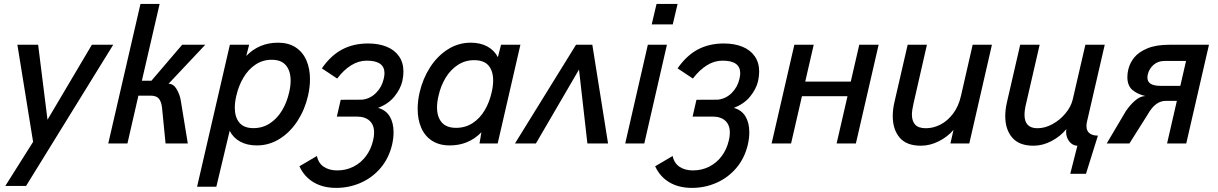

<svg xmlns="http://www.w3.org/2000/svg" viewBox="-20 -709 6019 949"><path d="M6.3 210 143.6 -7.8 65.9 -487.8H168.5L214.8 -117.2L434.1 -487.8H539.6L108.9 210Z M674.3 -689.5H769L681.2 -310.1H728.5L880.4 -487.8H994.6L813 -294.9Q837.4 -294.9 852.8 -269Q868.2 -243.2 873.5 -212.9L908.2 0H798.3L780.8 -177.7Q776.9 -208.5 764.4 -222.4Q752 -236.3 723.6 -236.3H664.1L609.9 0H515.1Z M1116.2 -487.8H1211.4L1197.3 -432.6Q1260.7 -498 1354.5 -498Q1405.8 -498 1441.2 -474.9Q1476.6 -451.7 1494.4 -410.9Q1512.2 -370.1 1512.2 -317.4Q1512.2 -278.8 1502.4 -235.4Q1486.8 -167.5 1450.7 -111.6Q1414.6 -55.7 1362.5 -22.9Q1310.5 9.8 1249.5 9.8Q1201.2 9.8 1166.7 -9.3Q1132.3 -28.3 1115.2 -62.5L1049.3 213.9H954.1ZM1409.2 -252.4Q1416.5 -283.2 1416.5 -310.5Q1416.5 -357.9 1393.6 -385.7Q1370.6 -413.6 1322.8 -413.6Q1278.3 -413.6 1242.7 -389.6Q1207 -365.7 1183.1 -325.2Q1159.2 -284.7 1147.9 -234.9Q1140.6 -204.1 1140.6 -176.3Q1140.6 -129.9 1163.1 -102.8Q1185.5 -75.7 1232.9 -75.7Q1277.8 -75.7 1313.7 -99.1Q1349.6 -122.6 1373.8 -162.6Q1397.9 -202.6 1409.2 -252.4Z M1460 112.8 1546.4 62Q1553.7 97.7 1580.6 115.5Q1607.4 133.3 1646.5 133.3Q1689.9 133.3 1726.6 115Q1763.2 96.7 1788.6 63Q1814 29.3 1824.2 -15.6Q1829.1 -35.2 1829.1 -53.7Q1829.1 -91.8 1806.6 -112.3Q1784.2 -132.8 1743.2 -132.8H1645L1664.1 -215.8L1769.5 -216.3Q1809.6 -220.7 1838.4 -249.5Q1867.2 -278.3 1876.5 -318.8Q1880.4 -335.4 1880.4 -347.2Q1880.4 -409.2 1793 -409.2Q1752.4 -409.2 1715.6 -386.2Q1678.7 -363.3 1646.5 -320.8L1570.8 -371.1Q1615.7 -435.5 1671.6 -464.8Q1727.5 -494.1 1799.8 -494.1Q1851.1 -494.1 1890.6 -478.3Q1930.2 -462.4 1952.1 -430.9Q1974.1 -399.4 1974.1 -355Q1974.1 -332.5 1968.3 -306.6Q1959 -268.6 1929.4 -231.9Q1899.9 -195.3 1848.6 -175.8Q1887.7 -165 1906.5 -133.3Q1925.3 -101.6 1925.3 -55.7Q1925.3 -25.9 1918 5.9Q1902.3 72.8 1861.3 121.1Q1820.3 169.4 1762.9 194.6Q1705.6 219.7 1641.6 219.7Q1576.2 219.7 1529.5 191.7Q1482.9 163.6 1460 112.8Z M2552.2 -487.8 2439.9 0H2350.1L2359.4 -55.2Q2295.9 9.8 2203.1 9.8Q2151.4 9.8 2115.7 -13.2Q2080.1 -36.1 2062.3 -76.9Q2044.4 -117.7 2044.4 -170.4Q2044.4 -211.9 2054.2 -252.9Q2069.8 -320.3 2105.7 -376.2Q2141.6 -432.1 2193.6 -465.1Q2245.6 -498 2306.6 -498Q2354.5 -498 2388.9 -479.2Q2423.3 -460.4 2440.9 -426.3L2456.5 -487.8ZM2417.5 -311.5Q2417.5 -357.9 2394.8 -384.8Q2372.1 -411.6 2323.7 -411.6Q2278.8 -411.6 2242.7 -387.9Q2206.5 -364.3 2182.4 -324.2Q2158.2 -284.2 2147.5 -235.4Q2140.1 -204.6 2140.1 -177.7Q2140.1 -131.3 2163.3 -104.2Q2186.5 -77.1 2234.4 -77.1Q2279.8 -77.1 2315.7 -100.3Q2351.6 -123.5 2375.2 -163.1Q2398.9 -202.6 2410.2 -252.9Q2417.5 -283.7 2417.5 -311.5Z M2525.4 0 2827.1 -487.8H2907.7L2985.4 0H2883.3L2841.8 -365.2L2628.9 0Z M3201.2 -588.4 3225.1 -689.5H3329.1L3305.2 -588.4ZM3070.3 0 3182.1 -487.8H3276.4L3164.6 0Z M3218.3 112.8 3304.7 62Q3312 97.7 3338.9 115.5Q3365.7 133.3 3404.8 133.3Q3448.2 133.3 3484.9 115Q3521.5 96.7 3546.9 63Q3572.3 29.3 3582.5 -15.6Q3587.4 -35.2 3587.4 -53.7Q3587.4 -91.8 3564.9 -112.3Q3542.5 -132.8 3501.5 -132.8H3403.3L3422.4 -215.8L3527.8 -216.3Q3567.9 -220.7 3596.7 -249.5Q3625.5 -278.3 3634.8 -318.8Q3638.7 -335.4 3638.7 -347.2Q3638.7 -409.2 3551.3 -409.2Q3510.7 -409.2 3473.9 -386.2Q3437 -363.3 3404.8 -320.8L3329.1 -371.1Q3374 -435.5 3429.9 -464.8Q3485.8 -494.1 3558.1 -494.1Q3609.4 -494.1 3648.9 -478.3Q3688.5 -462.4 3710.4 -430.9Q3732.4 -399.4 3732.4 -355Q3732.4 -332.5 3726.6 -306.6Q3717.3 -268.6 3687.7 -231.9Q3658.2 -195.3 3606.9 -175.8Q3646 -165 3664.8 -133.3Q3683.6 -101.6 3683.6 -55.7Q3683.6 -25.9 3676.3 5.9Q3660.6 72.8 3619.6 121.1Q3578.6 169.4 3521.2 194.6Q3463.9 219.7 3399.9 219.7Q3334.5 219.7 3287.8 191.7Q3241.2 163.6 3218.3 112.8Z M3793.9 0 3906.2 -487.8H4002L3960 -305.7H4185.1L4227.1 -487.8H4322.8L4210.4 0H4115.2L4168.9 -233.4H3943.8L3890.1 0Z M4392.6 -135.3Q4392.6 -168 4400.9 -204.1L4466.3 -487.8H4561.5L4495.1 -196.8Q4487.3 -163.1 4487.3 -142.6Q4487.3 -110.8 4503.4 -93Q4519.5 -75.2 4556.6 -75.2Q4593.3 -75.2 4628.4 -93.3Q4663.6 -111.3 4690.7 -147.2Q4717.8 -183.1 4729.5 -233.9L4787.6 -487.8H4882.8L4771 0H4677.7L4692.9 -66.9Q4663.6 -32.7 4620.1 -10.7Q4576.7 11.2 4531.2 11.2Q4460.4 11.2 4426.5 -29.1Q4392.6 -69.3 4392.6 -135.3Z M5305.2 11.2Q5290.5 11.2 5277.8 2.2Q5265.1 -6.8 5257.3 -22.7Q5249.5 -38.6 5249.5 -57.6Q5249.5 -62 5250.5 -70.8Q5221.2 -34.7 5177.2 -11.7Q5133.3 11.2 5088.4 11.2Q5017.1 11.2 4982.9 -29.1Q4948.7 -69.3 4948.7 -134.8Q4948.7 -167.5 4957 -203.6L5022.5 -487.8H5118.7L5051.8 -197.3Q5043.9 -166 5043.9 -141.1Q5043.9 -75.2 5107.9 -75.2Q5145 -75.2 5182.4 -95.7Q5219.7 -116.2 5246.8 -149.2Q5273.9 -182.1 5282.2 -217.3L5344.7 -487.8H5440.4L5352.5 -106.9Q5350.1 -97.2 5350.1 -85.9Q5350.1 -62 5365.2 -50.3Q5380.4 -38.6 5406.7 -38.6L5347.7 149.9H5270Z M5544.4 -159.2Q5564.5 -189 5589.6 -211.2Q5614.7 -233.4 5641.1 -234.4Q5601.1 -243.7 5576.7 -264.9Q5552.2 -286.1 5552.2 -328.6Q5552.2 -346.7 5557.1 -366.7Q5564.5 -397.9 5586.4 -425Q5608.4 -452.1 5651.4 -470Q5694.3 -487.8 5759.8 -487.8H5955.6L5843.3 0H5748.5L5796.9 -210.4H5741.7Q5690.4 -210.4 5653.3 -144L5562.5 0H5450.2ZM5814 -284.7 5842.3 -407.7H5735.4Q5703.6 -407.7 5681.6 -388.4Q5659.7 -369.1 5653.3 -341.3Q5651.4 -333.5 5651.4 -324.7Q5651.4 -284.7 5716.3 -284.7Z"/></svg>

Font: Acari Sans Medium
Style: Italic
Weight: 500
Italic angle: -13°
Designer: Alfredo Marco Pradil and Stefan Peev
Foundry: Hanken Design Co.
Version: Version 1.045